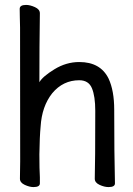

<svg xmlns="http://www.w3.org/2000/svg" viewBox="-20 -743 540 780"><path d="M116 17Q100 17 80.5 8Q61 -1 61 -17L62 -88Q62 -610 61.5 -631Q61 -652 60.5 -674.5Q60 -697 60 -707Q60 -723 86 -723Q102 -723 122 -714Q142 -705 142 -689Q140 -557 140 -409Q153 -432 201 -461.5Q249 -491 302 -491Q388 -491 421 -424Q444 -375 444 -297Q444 -118 447 2Q447 17 421 17Q404 17 384.5 8Q365 -1 365 -17Q367 -84 367 -293Q367 -352 353.5 -384.5Q340 -417 302 -417Q236 -417 192 -364Q150 -311 145 -229Q141 -187 140 -116Q140 -55 142 -23V2Q142 17 116 17Z"/></svg>

Font: LXGW WenKai Mono TC
Style: Bold
Weight: 700
Designer: LXGW / Fontworks Inc.
Foundry: LXGW / Fontworks Inc.
Version: Version 1.330